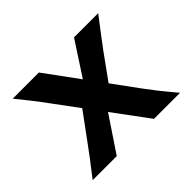

<svg xmlns="http://www.w3.org/2000/svg" viewBox="-97 -501 628 628"><g transform="rotate(-45 217.0 -187.0)"><path d="M298.3 0 95.2 -274.4Q83 -291.5 72.8 -304.7Q62.5 -317.9 50.3 -333.5Q38.1 -349.1 18.1 -373.5H139.2L340.3 -98.6Q356.4 -76.7 372.8 -55.9Q389.2 -35.2 418.9 0ZM14.6 0Q44.9 -39.1 60.3 -59.3Q75.7 -79.6 89.4 -98.6L182.6 -225.6L213.9 -131.3L126 0ZM247.1 -147.9 217.8 -244.6 301.8 -373.5H413.6Q385.3 -336.4 369.6 -315.9Q354 -295.4 338.4 -274.4Z"/></g></svg>

Font: Harmattan
Style: Bold
Weight: 700
Designer: George W. Nuss III and SIL International
Foundry: SIL International
Version: Version 4.000